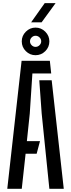

<svg xmlns="http://www.w3.org/2000/svg" viewBox="-20 -1180 444 1200"><path d="M25.5 0 115 -800H291.5L300 -721H182.5L166 -469.5L148 -298H230L209 -219H140L116 0ZM288.5 0 240.5 -470.5 225.5 -678.5H303L378.5 0ZM202 -835Q167 -835 141.5 -860.2Q116 -885.5 116 -921.5Q116 -956.5 141.5 -982Q167 -1007.5 202 -1007.5Q237.5 -1007.5 263 -982Q288.5 -956.5 288.5 -921.5Q288.5 -885.5 263 -860.2Q237.5 -835 202 -835ZM202 -887Q216.5 -887 227 -897.5Q237.5 -908 237.5 -921.5Q237.5 -936 227 -946.2Q216.5 -956.5 202 -956.5Q188.5 -956.5 178 -946.2Q167.5 -936 167.5 -921.5Q167.5 -908 177.8 -897.5Q188 -887 202 -887ZM174.5 -1040.5 259.5 -1160.5H327.5L240 -1040.5Z"/></svg>

Font: Big Shoulders Stencil Text Thin Medium
Style: Regular
Weight: 500
Version: Version 2.001